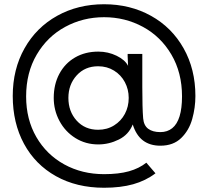

<svg xmlns="http://www.w3.org/2000/svg" viewBox="-20 -766 980 904"><path d="M586 -305Q586 -345 568 -379Q550 -413 517 -433.5Q484 -454 442 -454Q380 -454 341 -411Q302 -368 302 -305Q302 -241 341 -198Q380 -155 442 -155Q484 -155 517 -175.5Q550 -196 568 -230Q586 -264 586 -305ZM470 -746Q593 -746 691 -691.5Q789 -637 844.5 -538.5Q900 -440 900 -314Q900 -259 885 -205.5Q870 -152 833 -116Q796 -80 735 -80Q686 -80 653.5 -104.5Q621 -129 605 -180Q586 -132 539.5 -109Q493 -86 443 -86Q383 -86 335 -116Q287 -146 260 -196.5Q233 -247 233 -305Q233 -369 259.5 -418.5Q286 -468 333.5 -495.5Q381 -523 443 -523Q489 -523 529 -503.5Q569 -484 583 -456L581 -502V-512H650V-356Q650 -258 654 -209Q657 -175 678 -159.5Q699 -144 735 -144Q768 -144 791 -162.5Q814 -181 825.5 -218.5Q837 -256 837 -312Q837 -424 787 -509Q737 -594 653 -639.5Q569 -685 470 -685Q371 -685 287 -639.5Q203 -594 153 -509Q103 -424 103 -312Q103 -204 151 -121Q199 -38 282.5 8Q366 54 470 54Q539 54 587 40.5Q635 27 669 0L712 50Q666 85 607 101.5Q548 118 470 118Q341 118 243.5 63.5Q146 9 93 -89Q40 -187 40 -314Q40 -440 95.5 -538.5Q151 -637 249 -691.5Q347 -746 470 -746Z"/></svg>

Font: Kreadon
Style: Regular
Weight: 400
Designer: kohakuno
Foundry: StudioGnu
Version: Version 1.000;Glyphs 3.1.2 (3151)